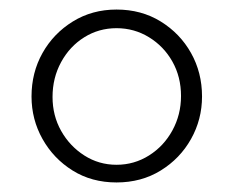

<svg xmlns="http://www.w3.org/2000/svg" viewBox="-20 -730 489 402"><path d="M224 -348Q172 -348 132 -373Q92 -398 69 -439Q46 -480 46 -528Q46 -578 69 -619Q92 -660 132.5 -685Q173 -710 224 -710Q276 -710 316.5 -685Q357 -660 380 -619Q403 -578 403 -528Q403 -480 380 -439Q357 -398 316.5 -373Q276 -348 224 -348ZM90 -527Q90 -488 108 -456Q126 -424 156.5 -404.5Q187 -385 224 -385Q261 -385 292 -404.5Q323 -424 341 -457Q359 -490 359 -529Q359 -569 341 -601Q323 -633 292 -652Q261 -671 224 -671Q187 -671 156.5 -652Q126 -633 108 -600Q90 -567 90 -527Z"/></svg>

Font: Raleway Light
Style: Regular
Weight: 300
Designer: Matt McInerney, Pablo Impallari, Rodrigo Fuenzalida
Foundry: Matt McInerney, Pablo Impallari, Rodrigo Fuenzalida
Version: Version 4.026